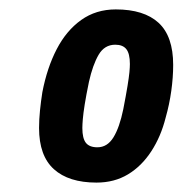

<svg xmlns="http://www.w3.org/2000/svg" viewBox="-20 -718 388 408"><path d="M185 -330Q126 -330 94.5 -358.5Q63 -387 63 -446Q63 -464 65 -483.5Q67 -503 70 -522Q80 -574 100.5 -613.5Q121 -653 152.5 -675.5Q184 -698 226 -698Q286 -698 317 -669.5Q348 -641 348 -580Q348 -554 344 -525Q340 -496 332 -468Q322 -428 301.5 -396.5Q281 -365 252 -347.5Q223 -330 185 -330ZM187 -405Q208 -405 221 -426Q234 -447 242 -486Q248 -517 251 -535.5Q254 -554 255 -564.5Q256 -575 256 -582Q256 -604 248.5 -613.5Q241 -623 225 -623Q202 -623 189.5 -601.5Q177 -580 169 -544Q163 -515 160 -496Q157 -477 156 -465Q155 -453 155 -446Q155 -424 162.5 -414.5Q170 -405 187 -405Z"/></svg>

Font: Archivo Condensed ExtraBold
Style: Italic
Weight: 800
Width: 3
Italic angle: -10°
Designer: Hector Gatti
Foundry: Omnibus-Type
Version: Version 2.001